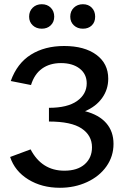

<svg xmlns="http://www.w3.org/2000/svg" viewBox="-20 -883 605 910"><path d="M118 -804Q118 -830 135 -846.5Q152 -863 178 -863Q204 -863 220.5 -846.5Q237 -830 237 -804Q237 -779 220.5 -763Q204 -747 178 -747Q152 -747 135 -763Q118 -779 118 -804ZM313 -804Q313 -830 330 -846.5Q347 -863 373 -863Q399 -863 415 -846.5Q431 -830 431 -804Q431 -778 415 -762.5Q399 -747 373 -747Q347 -747 330 -763Q313 -779 313 -804ZM518 -201Q518 -142 484.5 -94.5Q451 -47 392.5 -20Q334 7 264 7Q178 7 114 -32.5Q50 -72 28 -139L125 -175Q178 -74 285 -74Q347 -74 381.5 -104.5Q416 -135 416 -185Q416 -241 367 -274Q318 -307 212 -307V-372Q300 -372 345.5 -404.5Q391 -437 391 -488Q391 -532 357.5 -558Q324 -584 269 -584Q216 -584 179.5 -558Q143 -532 127 -480L31 -499Q61 -583 126.5 -624Q192 -665 284 -665Q380 -665 436.5 -623.5Q493 -582 493 -510Q493 -459 464 -418.5Q435 -378 383 -356Q449 -339 483.5 -299.5Q518 -260 518 -201Z"/></svg>

Font: Ysabeau SC Semibold
Style: Regular
Weight: 600
Designer: Christian Thalmann (Catharsis Fonts)
Version: Version 0.003